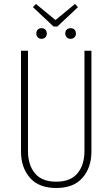

<svg xmlns="http://www.w3.org/2000/svg" viewBox="-20 -938 567 968"><path d="M357.9 -918 373 -901.9 269 -804.2H250L146 -901.9L161.1 -918L259.8 -836.9ZM189 -795.9Q201.7 -795.9 208.7 -788.6Q215.8 -781.2 215.8 -769Q215.8 -757.3 208.7 -749.8Q201.7 -742.2 189 -742.2Q177.7 -742.2 170.4 -750Q163.1 -757.8 163.1 -769Q163.1 -781.2 170.4 -788.6Q177.7 -795.9 189 -795.9ZM362.8 -769Q362.8 -757.3 355.2 -749.8Q347.7 -742.2 335.9 -742.2Q324.2 -742.2 316.7 -749.8Q309.1 -757.3 309.1 -769Q309.1 -781.2 316.4 -788.6Q323.7 -795.9 335.9 -795.9Q348.1 -795.9 355.5 -788.6Q362.8 -781.2 362.8 -769ZM440.9 -682.1V-173.8Q440.9 -93.3 396 -41.7Q351.1 9.8 263.2 9.8Q175.8 9.8 130.9 -41.7Q85.9 -93.3 85.9 -173.8V-682.1H121.1V-176.8Q121.1 -106.4 156.2 -64.2Q191.4 -22 263.2 -22Q335.9 -22 370.8 -64.5Q405.8 -106.9 405.8 -176.8V-682.1Z"/></svg>

Font: Fira Sans Compressed UltraLight
Style: Regular
Weight: 200
Width: 1
Designer: Carrois Corporate & Edenspiekermann AG
Foundry: Carrois Corporate GbR & Edenspiekermann AG
Version: Version 4.203;PS 004.203;hotconv 1.0.88;makeotf.lib2.5.64775